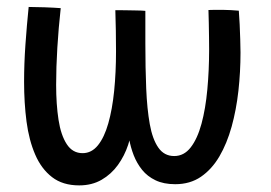

<svg xmlns="http://www.w3.org/2000/svg" viewBox="-20 -550 800 566"><path d="M213.5 -3.5Q165 -3.5 133.5 -27.8Q102 -52 83.8 -94.2Q65.5 -136.5 58.2 -191.5Q51 -246.5 51 -308.5Q51 -362.5 55 -419Q59 -475.5 64.5 -529.5Q84 -529.5 111.5 -528.5Q139 -527.5 159 -526Q152.5 -467 149 -409.2Q145.5 -351.5 145.5 -300Q145.5 -242.5 152.5 -197Q159.5 -151.5 176.8 -125Q194 -98.5 223.5 -98.5Q250 -98.5 268.8 -121.8Q287.5 -145 299.2 -186.2Q311 -227.5 316.5 -281.8Q322 -336 322 -399Q322 -425 321.5 -459Q321 -493 320 -520Q330.5 -520 347.5 -519.8Q364.5 -519.5 381.5 -519.2Q398.5 -519 408.5 -518Q408.5 -493.5 408.5 -469.5Q408.5 -445.5 408.5 -421.5Q408.5 -350 411 -289.5Q413.5 -229 421.5 -184.2Q429.5 -139.5 446.8 -114.8Q464 -90 493.5 -90Q522.5 -90 542.2 -115.5Q562 -141 574 -185.2Q586 -229.5 591.2 -286.2Q596.5 -343 596.5 -404.5Q596.5 -420 596.2 -440.5Q596 -461 595.5 -482.2Q595 -503.5 594.5 -520.5Q603.5 -521 614.2 -521Q625 -521 635.5 -521Q646.5 -521 660.5 -520.2Q674.5 -519.5 684 -518.5Q685.5 -501 686.5 -478.5Q687.5 -456 688.2 -434.2Q689 -412.5 689 -395Q689 -338 682.8 -282Q676.5 -226 662.8 -176.5Q649 -127 626.8 -89Q604.5 -51 572.5 -29Q540.5 -7 496.5 -7Q462.5 -7 438.5 -18.5Q414.5 -30 399 -49.2Q383.5 -68.5 374.2 -92.2Q365 -116 360.5 -141.2Q356 -166.5 354.5 -190L371 -188Q368.5 -156 357.8 -123.2Q347 -90.5 327.5 -63.5Q308 -36.5 279.5 -20Q251 -3.5 213.5 -3.5Z"/></svg>

Font: Grandstander Thin
Style: Regular
Weight: 400
Version: Version 1.200